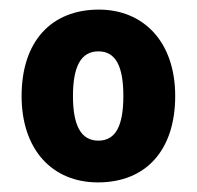

<svg xmlns="http://www.w3.org/2000/svg" viewBox="-20 -742 411 400"><path d="M345 -542C345 -656 278 -722 186 -722C87 -722 25 -656 25 -542C25 -430 89 -362 184 -362C284 -362 345 -429 345 -542ZM132 -542C132 -604 149 -635 185 -635C221 -635 237 -604 237 -542C237 -480 221 -449 185 -449C149 -449 132 -480 132 -542Z"/></svg>

Font: Noto Sans Sinhala UI SemiCondensed ExtraBold
Style: Regular
Weight: 800
Width: 4
Designer: Jelle Bosma - Monotype Design Team
Foundry: Monotype Imaging Inc.
Version: Version 2.006